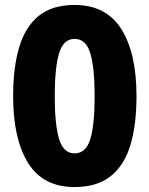

<svg xmlns="http://www.w3.org/2000/svg" viewBox="-20 -745 603 775"><path d="M281 10Q154 10 93.5 -87Q33 -184 33 -357Q33 -472 57.5 -554.5Q82 -637 136.5 -681Q191 -725 281 -725Q408 -725 469.5 -628Q531 -531 531 -357Q531 -242 506.5 -160Q482 -78 427 -34Q372 10 281 10ZM281 -126Q327 -126 344.5 -183.5Q362 -241 362 -357Q362 -472 344.5 -530Q327 -588 281 -588Q236 -588 218.5 -530Q201 -472 201 -357Q201 -242 218.5 -184Q236 -126 281 -126Z"/></svg>

Font: Noto Sans Gurmukhi UI ExtraBold
Style: Regular
Weight: 800
Designer: Jelle Bosma - Monotype Design Team
Foundry: Monotype Imaging Inc.
Version: Version 2.004; ttfautohint (v1.8.4.7-5d5b)